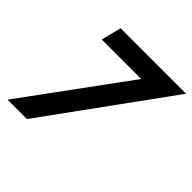

<svg xmlns="http://www.w3.org/2000/svg" viewBox="-162 -772 920 920"><g transform="rotate(45 298.0 -312.5)"><path d="M11.1 0 393.8 -522.9H126.4L152.1 -625H595.8L142.4 0Z"/></g></svg>

Font: Afacad SemiBold
Style: Italic
Weight: 600
Italic angle: -14°
Designer: Kristian Moeller
Foundry: Dicotype
Version: Version 1.000